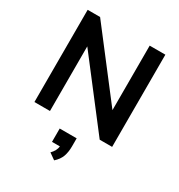

<svg xmlns="http://www.w3.org/2000/svg" viewBox="-223 -862 1200 1284"><g transform="rotate(30 377.5 -220.0)"><path d="M556 -712H677V0H581L197 -499V0H77V-712H173L556 -214ZM443 69V131Q443 175 431 209Q418 244 386 272L338 238Q369 207 373 172H312V69Z"/></g></svg>

Font: PRinguin Sans
Style: Bold
Weight: 700
Designer: Vernon Adams
Foundry: Vernon Adams
Version: ""